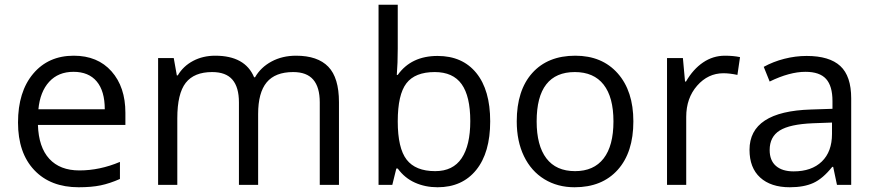

<svg xmlns="http://www.w3.org/2000/svg" viewBox="-20 -780 3692 810"><path d="M312 10Q193 10 124.5 -62.5Q56 -135 56 -263Q56 -393 120 -469Q184 -545 291 -545Q392 -545 450.5 -479Q509 -413 509 -304V-253H140Q143 -159 188 -110Q233 -61 315 -61Q401 -61 486 -97V-25Q443 -6 404.5 2Q366 10 312 10ZM290 -477Q226 -477 187.5 -435Q149 -393 142 -319H422Q422 -396 388 -436.5Q354 -477 290 -477Z M1329 0V-348Q1329 -412 1301.5 -444Q1274 -476 1217 -476Q1141 -476 1105 -432.5Q1069 -389 1069 -299V0H988V-348Q988 -412 960.5 -444Q933 -476 875 -476Q799 -476 763.5 -430.5Q728 -385 728 -281V0H647V-535H713L726 -462H730Q753 -501 794.5 -523Q836 -545 888 -545Q1014 -545 1052 -454H1056Q1080 -496 1125.5 -520.5Q1171 -545 1229 -545Q1320 -545 1365 -498.5Q1410 -452 1410 -349V0Z M1826 -544Q1931 -544 1989.5 -472Q2048 -400 2048 -268Q2048 -136 1989 -63Q1930 10 1826 10Q1774 10 1730.5 -9.5Q1687 -29 1658 -69H1652L1635 0H1577V-760H1658V-575Q1658 -513 1654 -464H1658Q1715 -544 1826 -544ZM1814 -476Q1731 -476 1694.5 -428.5Q1658 -381 1658 -268Q1658 -155 1695.5 -106.5Q1733 -58 1816 -58Q1891 -58 1927.5 -112.5Q1964 -167 1964 -269Q1964 -374 1927.5 -425Q1891 -476 1814 -476Z M2652 -268Q2652 -137 2586 -63.5Q2520 10 2404 10Q2332 10 2276.5 -24Q2221 -58 2190.5 -121Q2160 -184 2160 -268Q2160 -399 2225.5 -472Q2291 -545 2407 -545Q2520 -545 2586 -470.5Q2652 -396 2652 -268ZM2244 -268Q2244 -166 2285 -112Q2326 -58 2406 -58Q2485 -58 2526.5 -111.5Q2568 -165 2568 -268Q2568 -370 2526.5 -423Q2485 -476 2405 -476Q2325 -476 2284.5 -424Q2244 -372 2244 -268Z M3038 -545Q3074 -545 3102 -539L3091 -464Q3058 -471 3032 -471Q2967 -471 2921 -418.5Q2875 -366 2875 -287V0H2794V-535H2861L2870 -436H2874Q2904 -488 2946 -516.5Q2988 -545 3038 -545Z M3511 0 3495 -76H3491Q3451 -26 3411 -8Q3371 10 3312 10Q3232 10 3187 -31Q3142 -72 3142 -148Q3142 -310 3401 -318L3492 -321V-354Q3492 -417 3465 -447Q3438 -477 3378 -477Q3311 -477 3227 -436L3202 -498Q3242 -520 3289 -532Q3336 -544 3383 -544Q3479 -544 3525 -501.5Q3571 -459 3571 -365V0ZM3328 -57Q3404 -57 3447 -98.5Q3490 -140 3490 -215V-263L3409 -260Q3312 -256 3269.5 -229.5Q3227 -203 3227 -147Q3227 -103 3253.5 -80Q3280 -57 3328 -57Z"/></svg>

Font: Stephens Clock
Style: Regular
Weight: 400
Designer: Peter Wiegel (catfonts.de) with slight modifications by DT1.org
Version: Version 0.9.1